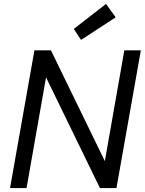

<svg xmlns="http://www.w3.org/2000/svg" viewBox="-20 -956 736 976"><path d="M31 0 155 -700H239L513 -137L612 -700H696L572 0H488L214 -563L115 0ZM392 -753 355 -809 519 -936 568 -868Z"/></svg>

Font: DM Sans 10pt
Style: Italic
Weight: 400
Italic angle: -10°
Version: Version 4.004;gftools[0.9.30]